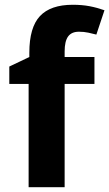

<svg xmlns="http://www.w3.org/2000/svg" viewBox="-20 -785 458 805"><path d="M376 -433H251V0H100V-433H19V-506L103 -546V-564Q103 -670 147.5 -717.5Q192 -765 285 -765Q324 -765 355.5 -759Q387 -753 418 -742L384 -640Q369 -644 350.5 -648Q332 -652 311 -652Q280 -652 265.5 -632Q251 -612 251 -569V-546H376Z"/></svg>

Font: Noto Sans Cherokee
Style: Bold
Weight: 700
Designer: Monotype Design Team
Foundry: Monotype Imaging Inc.
Version: Version 2.001; ttfautohint (v1.8.4.7-5d5b)